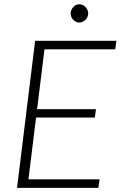

<svg xmlns="http://www.w3.org/2000/svg" viewBox="-20 -904 580 924"><path d="M62 0ZM534.5 -666.5H194L158.5 -378.5H442L436.5 -338.5H153.5L117 -41H459L453.5 0H62L149 -707.5H540ZM404.5 -839Q404.5 -830 400.8 -822.2Q397 -814.5 391 -808.5Q385 -802.5 377.2 -799Q369.5 -795.5 361.5 -795.5Q353 -795.5 345.5 -799Q338 -802.5 332.5 -808.5Q327 -814.5 323.5 -822.2Q320 -830 320 -839Q320 -848 323.5 -856Q327 -864 332.8 -870.2Q338.5 -876.5 346 -880Q353.5 -883.5 362 -883.5Q370 -883.5 377.8 -880Q385.5 -876.5 391.5 -870.2Q397.5 -864 401 -856Q404.5 -848 404.5 -839Z"/></svg>

Font: Lato Light
Style: Italic
Weight: 300
Italic angle: -7°
Designer: Lukasz Dziedzic
Foundry: tyPoland Lukasz Dziedzic
Version: Version 2.007; 2014-02-27